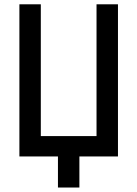

<svg xmlns="http://www.w3.org/2000/svg" viewBox="-20 -713 626 875"><path d="M419.9 0V-693.4H517.6V0ZM244.1 141.6V-63.5H341.8V141.6ZM68.4 0V-92.8H517.6V0ZM68.4 0V-693.4H166V0Z"/></svg>

Font: Cascadia Mono PL
Style: Regular
Weight: 400
Monospace: yes
Designer: Aaron Bell
Foundry: Saja Typeworks
Version: Version 2102.003